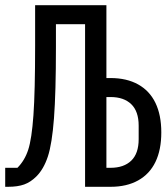

<svg xmlns="http://www.w3.org/2000/svg" viewBox="-20 -718 640 738"><path d="M307 -625H195V-537Q195 -362 187.5 -263.5Q180 -165 164 -116.5Q148 -68 120 -40Q98 -18 73 -9Q48 0 11 0H0V-73H47Q75 -101 88.5 -142.5Q102 -184 108.5 -275Q115 -366 115 -543V-698H389V-418H405Q467 -418 511 -393.5Q555 -369 577.5 -322.5Q600 -276 600 -209Q600 -142 577.5 -95.5Q555 -49 511 -24.5Q467 0 405 0H307ZM405 -73Q456 -73 484.5 -100.5Q513 -128 513 -183V-235Q513 -290 484.5 -317.5Q456 -345 405 -345H389V-73Z"/></svg>

Font: iA Writer Mono V
Style: Regular
Weight: 400
Designer: Mike Abbink, Paul van der Laan, Pieter van Rosmalen
Foundry: Bold Monday
Version: Version 2.000